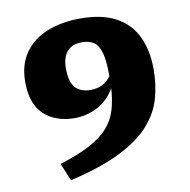

<svg xmlns="http://www.w3.org/2000/svg" viewBox="-82 -801 896 907"><g transform="rotate(-10 365.5 -347.5)"><path d="M186 25 151 -59.5Q240 -87 296.8 -117.5Q353.5 -148 385.5 -184.5Q417.5 -221 431.2 -266.5Q445 -312 448.5 -370Q415 -313.5 363.5 -287.2Q312 -261 255 -261Q164.5 -261 109 -312.2Q53.5 -363.5 53.5 -468.5Q53.5 -552.5 93.2 -608.5Q133 -664.5 202.5 -692.2Q272 -720 361 -720Q467 -720 533.2 -683.2Q599.5 -646.5 630.5 -579.5Q661.5 -512.5 661.5 -423Q661.5 -352 643.5 -286.5Q625.5 -221 575.8 -163.5Q526 -106 432 -58.2Q338 -10.5 186 25ZM254 -500Q254 -433.5 279.2 -406.2Q304.5 -379 352 -379Q416.5 -379 450 -428.5V-431.5Q450 -503.5 438.8 -541.8Q427.5 -580 405.2 -594Q383 -608 350 -608Q301.5 -608 277.8 -579.5Q254 -551 254 -500Z"/></g></svg>

Font: Newsreader 6pt
Style: Bold
Weight: 700
Designer: Hugues Gentile
Foundry: Production Type
Version: Version 1.003; ttfautohint (v1.8.3)